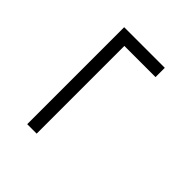

<svg xmlns="http://www.w3.org/2000/svg" viewBox="7 -706 819 819"><g transform="rotate(-45 416.5 -296.5)"><path d="M124 -419H709V-174H653V-362H124Z"/></g></svg>

Font: Augsburger Schrift CAT
Style: Regular
Weight: 400
Designer: Peter Wiegel nach Roos&Junge Offenbach
Foundry: CAT-Fonts, Peter Wiegel
Version: Version 1.000